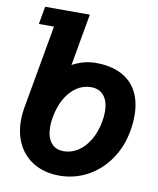

<svg xmlns="http://www.w3.org/2000/svg" viewBox="-89 -859 777 944"><g transform="rotate(10 300.0 -387.0)"><path d="M39 -220.5Q39 -247.5 43.5 -276L119 -701.5H43.5L59.5 -790H282.5L236.5 -530.5Q293 -561.5 353 -561.5Q427 -561.5 479 -535.5Q531 -509.5 558 -459.5Q585 -409.5 585 -339Q585 -300.5 578 -262Q564 -181 520.2 -117.8Q476.5 -54.5 411.8 -19.5Q347 15.5 271.5 15.5Q201 15.5 148.2 -14Q95.5 -43.5 67.2 -97Q39 -150.5 39 -220.5ZM434 -284Q438.5 -309.5 438.5 -332Q438.5 -383 415.8 -411.5Q393 -440 351 -440Q312 -440 279 -418Q246 -396 223 -355.8Q200 -315.5 190.5 -262Q186 -236 186 -213.5Q186 -163 208.2 -134.8Q230.5 -106.5 272 -106.5Q310.5 -106.5 344 -128.5Q377.5 -150.5 401 -190.8Q424.5 -231 434 -284Z"/></g></svg>

Font: JuliaMono Black
Style: Italic
Weight: 900
Italic angle: -9°
Monospace: yes
Designer: cormullion
Foundry: corm
Version: Version 0.057; ttfautohint (v1.8.4)